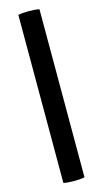

<svg xmlns="http://www.w3.org/2000/svg" viewBox="-140 -822 541 1010"><g transform="rotate(-15 130.5 -316.5)"><path d="M73 141V-774Q94 -779 130 -779Q166 -779 188 -774V141Q165 146 129.5 146Q94 146 73 141Z"/></g></svg>

Font: Signika Negative
Style: Semibold
Weight: 600
Designer: Anna Giedrys
Foundry: Anna Giedrys
Version: Version 1.001